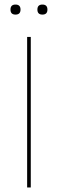

<svg xmlns="http://www.w3.org/2000/svg" viewBox="-20 -822 254 842"><path d="M26 -780Q26 -802 48 -802Q70 -802 70 -780Q70 -758 48 -758Q26 -758 26 -780ZM144 -780Q144 -802 166 -802Q188 -802 188 -780Q188 -758 166 -758Q144 -758 144 -780ZM115 -660V0H99V-660Z"/></svg>

Font: Elaine Sans Thin
Style: Regular
Weight: 250
Designer: Wei Huang
Foundry: Wei Huang
Version: Version 2.001;December 24, 2019;FontCreator 12.0.0.2547 64-b